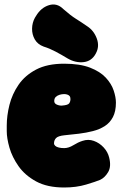

<svg xmlns="http://www.w3.org/2000/svg" viewBox="-20 -808 545 853"><path d="M265 25Q190 25 140.5 -2Q91 -29 62.5 -69.5Q34 -110 22 -152Q10 -194 10 -225V-250Q10 -294 22 -342Q34 -390 62.5 -431.5Q91 -473 140.5 -499Q190 -525 265 -525Q335 -525 380 -507.5Q425 -490 450 -463Q475 -436 485 -406Q495 -376 495 -352Q495 -313 481.5 -287.5Q468 -262 445 -247.5Q422 -233 392.5 -225.5Q363 -218 330.5 -214Q298 -210 266 -207Q238 -204 229 -194.5Q220 -185 220 -171Q220 -165 225.5 -160Q231 -155 241.5 -152.5Q252 -150 265 -150Q285 -150 306 -163Q327 -176 346 -182Q372 -191 397 -182Q422 -173 440.5 -153Q459 -133 465 -108Q475 -68 460.5 -43.5Q446 -19 425 -9Q406 -1 362.5 12Q319 25 265 25ZM256 -339Q282 -341 287.5 -349Q293 -357 293 -368Q293 -377 289 -381.5Q285 -386 278.5 -388Q272 -390 265 -390Q255 -390 245 -387Q235 -384 228 -377.5Q221 -371 221 -359Q221 -348 233 -343Q245 -338 256 -339ZM368 -691Q397 -672 410 -637Q423 -602 406 -571L405 -569Q387 -536 351.5 -532Q316 -528 281 -548Q253 -565 226.5 -579Q200 -593 174 -601Q147 -611 134.5 -633Q122 -655 122.5 -681Q123 -707 135 -729L140 -737Q162 -774 197.5 -785Q233 -796 261 -768Q294 -739 316.5 -725Q339 -711 368 -691Z"/></svg>

Font: Winky Sans Black
Style: Regular
Weight: 900
Designer: Simon Atzbach
Foundry: typofactur
Version: Version 1.205